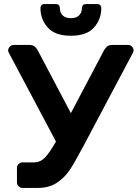

<svg xmlns="http://www.w3.org/2000/svg" viewBox="-20 -920 676 940"><path d="M20 -673C20 -669.7 20.7 -666.7 22 -664L254 -227C233.3 -190.3 215.3 -164.2 200 -148.5C184.7 -132.8 167 -125 147 -125H90C82.7 -125 76.3 -122.3 71 -117C65.7 -111.7 63 -105.3 63 -98V-27C63 -19.7 65.7 -13.3 71 -8C76.3 -2.7 82.7 0 90 0H165C201 0 231.5 -8 256.5 -24C281.5 -40 302.3 -60.2 319 -84.5C335.7 -108.8 355.3 -142.7 378 -186C380.7 -190 384 -196 388 -204L632 -664C633.3 -666.7 634 -669.7 634 -673C634 -680.3 631.3 -686.7 626 -692C620.7 -697.3 614.3 -700 607 -700H532C520 -700 511.2 -697.8 505.5 -693.5C499.8 -689.2 494.7 -683 490 -675L327 -366L164 -675C159.3 -683 154.2 -689.2 148.5 -693.5C142.8 -697.8 134 -700 122 -700H47C39.7 -700 33.3 -697.2 28 -691.5C22.7 -685.8 20 -679.7 20 -673ZM183 -894.5C179.7 -890.8 178 -886.3 178 -881C178 -844.3 189.8 -812.5 213.5 -785.5C237.2 -758.5 275 -745 327 -745C379 -745 416.8 -758.5 440.5 -785.5C464.2 -812.5 476 -844.3 476 -881C476 -886.3 474.3 -890.8 471 -894.5C467.7 -898.2 463 -900 457 -900H400C394 -900 389.3 -898.2 386 -894.5C382.7 -890.8 381 -886.3 381 -881C381 -865.7 376.3 -853.5 367 -844.5C357.7 -835.5 344.3 -831 327 -831C309.7 -831 296.3 -835.5 287 -844.5C277.7 -853.5 273 -865.7 273 -881C273 -886.3 271.3 -890.8 268 -894.5C264.7 -898.2 260 -900 254 -900H197C191 -900 186.3 -898.2 183 -894.5Z"/></svg>

Font: Rubik
Style: Regular
Weight: 500
Designer: Hubert & Fischer
Foundry: Hubert & Fischer
Version: Version 1.100